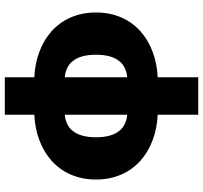

<svg xmlns="http://www.w3.org/2000/svg" viewBox="-43 -627 846 800"><g transform="rotate(-90 380.0 -227.0)"><path d="M302 176H458V7C607 0 728 -90 728 -250C728 -410 607 -500 458 -507V-630H302V-507C153 -500 32 -410 32 -250C32 -90 153 0 302 7ZM208 -250C208 -333 242 -375 302 -380V-120C242 -125 208 -167 208 -250ZM552 -250C552 -167 518 -125 458 -120V-380C518 -375 552 -333 552 -250Z"/></g></svg>

Font: Source Sans Pro Black
Style: Regular
Weight: 900
Designer: Paul D. Hunt
Foundry: Adobe Systems Incorporated
Version: Version 3.006;hotconv 1.0.111;makeotfexe 2.5.65597